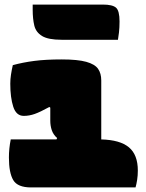

<svg xmlns="http://www.w3.org/2000/svg" viewBox="-20 -820 640 840"><path d="M27 -210H227L230 -216Q213 -231 206.5 -250.5Q200 -270 200 -292V-349L196 -352Q156 -330 132 -321.5Q108 -313 84 -313Q51 -313 38 -353Q25 -393 25 -454Q25 -473 28 -493Q31 -513 36 -535Q80 -547 130 -553.5Q180 -560 250 -560Q320 -560 357.5 -549.5Q395 -539 409 -519Q423 -499 423 -468V-210Q505 -208 544 -175.5Q583 -143 583 -74Q583 -52 580 -33Q577 -14 573 0H116Q57 0 38 -32Q19 -64 19 -131Q19 -151 21 -170.5Q23 -190 27 -210ZM123 -800H430Q472 -800 487.5 -786.5Q503 -773 503 -726Q503 -699 500.5 -678Q498 -657 496 -646H249Q191 -646 164 -662.5Q137 -679 130 -708.5Q123 -738 123 -777Z"/></svg>

Font: Recursive Mn Csl St XBk
Style: Regular
Weight: 1000
Monospace: yes
Version: Version 1.079;hotconv 1.0.112;makeotfexe 2.5.65598; ttfautoh